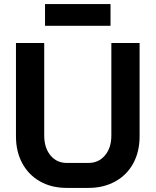

<svg xmlns="http://www.w3.org/2000/svg" viewBox="-20 -910 760 938"><path d="M58 -244V-700H196V-248Q196 -188 226.5 -151Q257 -114 306 -114H412Q462 -114 493 -151Q524 -188 524 -248V-700H662V-244Q662 -169 631 -112Q600 -55 543 -23.5Q486 8 412 8H306Q232 8 176 -23.5Q120 -55 89 -112Q58 -169 58 -244ZM200 -890H520V-784H200Z"/></svg>

Font: Stavian Bold
Style: Bold
Weight: 700
Version: Version 1.000; ttfautohint (v1.6)